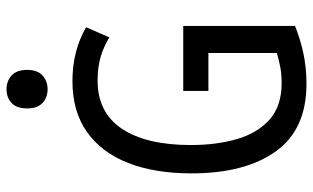

<svg xmlns="http://www.w3.org/2000/svg" viewBox="-210 -762 982 603"><g transform="rotate(-90 281.5 -461.0)"><path d="M319 10Q176 10 107 -86.5Q38 -183 38 -351Q38 -466 70.5 -549.5Q103 -633 167.5 -679Q232 -725 328 -725Q423 -725 497 -682L465 -609Q436 -627 403.5 -636.5Q371 -646 330 -646Q229 -646 178 -569.5Q127 -493 127 -353Q127 -272 146 -207.5Q165 -143 207.5 -105.5Q250 -68 321 -68Q350 -68 373 -72.5Q396 -77 416 -83V-298H297V-377H501V-26Q462 -10 416.5 0Q371 10 319 10ZM302 -803Q276 -803 259 -819Q242 -835 242 -867Q242 -900 259 -916Q276 -932 302 -932Q328 -932 345.5 -916Q363 -900 363 -867Q363 -835 345.5 -819Q328 -803 302 -803Z"/></g></svg>

Font: Noto Sans Mono SemiCondensed
Style: Regular
Weight: 400
Width: 4
Designer: Monotype Design Team
Foundry: Monotype Imaging Inc.
Version: Version 2.014